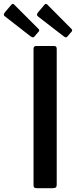

<svg xmlns="http://www.w3.org/2000/svg" viewBox="-87 -982 405 1002"><path d="M196 -742Q209 -742 209 -727V-19Q209 -8 204.5 -4Q200 0 188 0H106Q95 0 91.5 -3.5Q88 -7 88 -16V-727Q88 -742 102 -742ZM-28 -957Q-20 -966 -13 -958L114 -831Q122 -824 113 -815L94 -793Q90 -787 85.5 -787Q81 -787 73 -792L-58 -894Q-67 -900 -67 -905Q-67 -910 -62 -917ZM145 -957Q152 -966 160 -958L286 -831Q294 -824 285 -815L266 -793Q262 -787 257.5 -787Q253 -787 246 -792L114 -894Q106 -900 106 -905Q106 -910 111 -917Z"/></svg>

Font: Libre Franklin Medium
Style: Regular
Weight: 500
Designer: Pablo Impallari, Rodrigo Fuenzalida, Nhung Nguyen
Foundry: Impallari Type
Version: Version 3.000